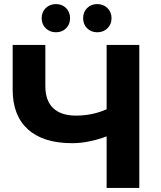

<svg xmlns="http://www.w3.org/2000/svg" viewBox="-20 -920 789 940"><path d="M662 -700V0H502V-252Q411 -219 333 -219Q192 -219 117 -286.5Q42 -354 42 -481V-700H202V-499Q202 -427 240.5 -390.5Q279 -354 352 -354Q432 -354 502 -385V-700ZM184 -831Q184 -861 204 -880.5Q224 -900 254 -900Q284 -900 303.5 -880.5Q323 -861 323 -831Q323 -801 303.5 -781.5Q284 -762 254 -762Q224 -762 204 -781.5Q184 -801 184 -831ZM387 -831Q387 -861 406.5 -880.5Q426 -900 456 -900Q486 -900 506 -880.5Q526 -861 526 -831Q526 -801 506 -781.5Q486 -762 456 -762Q426 -762 406.5 -781.5Q387 -801 387 -831Z"/></svg>

Font: Montserrat-Bold
Style: Bold
Weight: 700
Version: Version 7.200